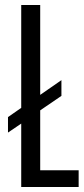

<svg xmlns="http://www.w3.org/2000/svg" viewBox="-20 -749 338 769"><path d="M65 -254 12 -218V-280L65 -317V-729H141V-369L226 -428V-365L141 -307V-67H295V0H65Z"/></svg>

Font: Mona Sans Condensed
Style: Regular
Weight: 400
Width: 3
Designer: Deni Anggara
Foundry: GitHub
Version: Version 2.000